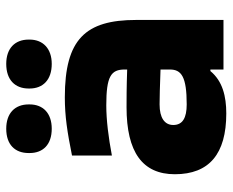

<svg xmlns="http://www.w3.org/2000/svg" viewBox="-85 -652 746 616"><g transform="rotate(-90 288.0 -344.0)"><path d="M284 -509C222 -509 172 -501 97 -486V-358C155 -369 211 -376 258 -376C351 -376 373 -361 373 -317V-309C316 -311 274 -311 252 -311C108 -311 37 -260 37 -156C37 -46 102 9 232 9C287 9 336 -3 368 -42H373V0H532V-280C532 -443 470 -509 284 -509ZM105 -622C105 -579 132 -551 183 -551C233 -551 261 -579 261 -622V-625C261 -669 233 -697 183 -697C132 -697 105 -669 105 -625ZM195 -161C195 -189 218 -205 261 -205C280 -205 321 -204 373 -202V-172C373 -135 350 -118 261 -118C218 -118 195 -131 195 -161ZM312 -622C312 -579 340 -551 391 -551C440 -551 469 -579 469 -622V-625C469 -669 441 -697 391 -697C340 -697 312 -669 312 -625Z"/></g></svg>

Font: LT Wave Text Black
Style: Regular
Weight: 900
Designer: Daniel Lyons
Version: Version 2.5 (Glyphs App)